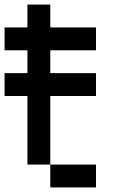

<svg xmlns="http://www.w3.org/2000/svg" viewBox="-20 -820 540 840"><path d="M0 -400V-500H100V-600H0V-700H100V-800H200V-700H400V-600H200V-500H400V-400H200V-100H100V-400ZM200 -100H400V0H200Z"/></svg>

Font: Galmuri9 Regular
Style: Regular
Weight: 400
Designer: Lee Minseo (quiple)
Version: Version 2.399;hotconv 1.1.1;makeotfexe 2.6.0 DEVELOPMENT